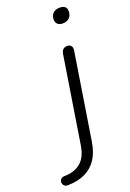

<svg xmlns="http://www.w3.org/2000/svg" viewBox="-286 -751 678 1000"><g transform="rotate(-20 52.5 -251.0)"><path d="M-92 191Q-103 191 -109.5 186Q-116 181 -118.5 173.5Q-121 166 -119 158.5Q-117 151 -111 146Q-105 141 -95 140Q-38 140 -3 111Q32 82 42 19L118 -461Q121 -477 129.5 -484.5Q138 -492 153 -492Q167 -492 174 -482.5Q181 -473 178 -456L103 18Q94 77 69 114.5Q44 152 4 171Q-36 190 -92 191ZM171 -610Q153 -610 143 -619.5Q133 -629 133 -646Q134 -669 147.5 -681Q161 -693 184 -693Q203 -693 213 -684Q223 -675 222 -657Q221 -635 207.5 -622.5Q194 -610 171 -610Z"/></g></svg>

Font: Nunito ExtraLight Light
Style: Italic
Weight: 300
Italic angle: -9°
Version: Version 3.602